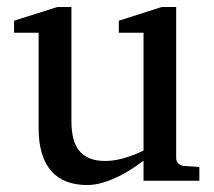

<svg xmlns="http://www.w3.org/2000/svg" viewBox="-20 -514 609 546"><path d="M388.2 0V-57.1Q375.5 -47.4 357.2 -35.2Q338.9 -22.9 317.6 -12.5Q296.4 -2 273.2 5.1Q250 12.2 228 12.2Q195.8 12.2 170.2 2.7Q144.5 -6.8 126.7 -26.6Q108.9 -46.4 99.4 -76.9Q89.8 -107.4 89.8 -149.9V-420.9H20V-455.1L143.1 -494.1H183.1V-168.9Q183.1 -142.6 188.2 -121.6Q193.4 -100.6 204.8 -85.9Q216.3 -71.3 234.9 -63.7Q253.4 -56.2 279.8 -56.2Q294.9 -56.2 310.5 -59.1Q326.2 -62 340.3 -66.7Q354.5 -71.3 366.9 -76.4Q379.4 -81.5 388.2 -85.9V-420.9H317.9V-455.1L439.9 -494.1H481V-64Q481 -54.7 487.5 -48.8Q494.1 -43 502.9 -42L546.9 -39.1V0Z"/></svg>

Font: Charis SIL Afr
Style: Regular
Weight: 400
Foundry: SIL International
Version: Version 5.000